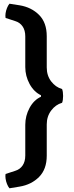

<svg xmlns="http://www.w3.org/2000/svg" viewBox="-20 -792 397 1033"><path d="M31 221Q23.5 212.5 17.8 198.2Q12 184 10 169Q8 154 10 144L62 127Q87 119.5 101.5 98.5Q116 77.5 116 44.5V-120.5Q116 -169 139.2 -211.8Q162.5 -254.5 200.5 -271.5V-279.5Q162.5 -297.5 139.2 -340.2Q116 -383 116 -431V-596Q116 -629 101.5 -650Q87 -671 62 -678.5L10 -695.5Q8 -706 10 -720.5Q12 -735 17.8 -749.2Q23.5 -763.5 31 -772L85.5 -763.5Q149 -753 190.2 -711.8Q231.5 -670.5 231.5 -597V-429Q231.5 -385.5 255.2 -354.2Q279 -323 314 -313Q319.5 -299.5 319.5 -275.8Q319.5 -252 314 -239Q279 -229 255.2 -197.2Q231.5 -165.5 231.5 -122.5V45.5Q231.5 118.5 190.2 160Q149 201.5 85.5 212Z"/></svg>

Font: Signika Light Medium
Style: Regular
Weight: 500
Version: Version 2.003;gftools[0.9.32]